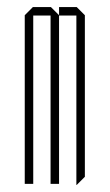

<svg xmlns="http://www.w3.org/2000/svg" viewBox="-20 -520 310 543"><path d="M50 0V-477L73 -500H74V0ZM123 0V-476H147V0ZM74 -476V-500H124L147 -477V-476ZM196 3V-476H220V-20L197 3ZM147 -476V-500H197L220 -477V-476Z"/></svg>

Font: Foldit Thin
Style: Regular
Weight: 100
Designer: Sophia Tai
Foundry: Sophia Tai
Version: Version 1.003